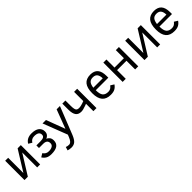

<svg xmlns="http://www.w3.org/2000/svg" viewBox="346 -1967 3600 3600"><g transform="rotate(-45 2145.5 -167.0)"><path d="M171.9 0H83V-512.2H162.1V-107.9L413.1 -512.2H498V0H418.9V-396Z M700.2 -301.8H807.1Q864.3 -301.8 891.1 -317.9Q918 -334 918 -370.1Q918 -454.1 793.9 -454.1Q752 -454.1 726.6 -437.5Q701.2 -420.9 682.1 -391.1L613.3 -433.1Q667 -526.9 793 -526.9Q896 -526.9 948 -485.4Q1000 -443.8 1000 -373Q1000 -327.1 976.1 -298.1Q952.1 -269 919.9 -258.8Q950.2 -248 974.6 -218Q999 -188 999 -136.2Q999 15.1 790 15.1Q714.8 15.1 672.4 -11.5Q629.9 -38.1 606 -79.1L675.3 -121.1Q698.2 -88.9 724.1 -73.5Q750 -58.1 791 -58.1Q846.2 -58.1 881.6 -79.6Q917 -101.1 917 -145Q917 -232.9 812 -232.9H700.2Z M1069.3 108.9Q1101.1 123 1143.1 123Q1202.1 123 1243.2 16.1L1260.3 -27.8L1073.2 -512.2H1164.1L1305.2 -137.2L1447.3 -512.2H1535.2L1316.4 39.1Q1281.7 123.5 1242.2 158.2Q1202.6 192.9 1139.2 192.9Q1116.2 192.9 1090.3 188.5Q1064.5 184.1 1048.3 178.2Z M1598.1 -512.2H1680.2V-380.9Q1680.2 -319.3 1687.5 -287.8Q1694.8 -256.3 1711.7 -243.7Q1728.5 -231 1762.2 -231Q1817.4 -231 1910.2 -268.1V-512.2H1992.2V0H1910.2V-195.8L1869.6 -181.2Q1792 -151.9 1744.1 -151.9Q1668.5 -151.9 1633.3 -201.2Q1598.1 -250.5 1598.1 -351.1Z M2219.2 -246.1Q2219.2 -144.5 2253.9 -101.3Q2288.6 -58.1 2365.2 -58.1Q2399.4 -58.1 2425.3 -72.5Q2451.2 -86.9 2475.1 -119.1L2544.4 -76.2Q2515.1 -32.2 2473.1 -8.5Q2431.2 15.1 2359.4 15.1Q2245.1 15.1 2188.7 -51.3Q2132.3 -117.7 2132.3 -252Q2132.3 -392.6 2187.3 -459.7Q2242.2 -526.9 2353 -526.9Q2452.6 -526.9 2502.4 -469.5Q2552.2 -412.1 2552.2 -293V-246.1ZM2470.2 -312Q2469.2 -380.9 2441.2 -418.9Q2413.1 -457 2350.1 -457Q2290 -457 2260 -422.6Q2230 -388.2 2220.2 -312Z M3099.1 0H3017.1V-230H2768.1V0H2686V-512.2H2768.1V-297.9H3017.1V-512.2H3099.1Z M3354 0H3265.1V-512.2H3344.2V-107.9L3595.2 -512.2H3680.2V0H3601.1V-396Z M3907.2 -246.1Q3907.2 -144.5 3941.9 -101.3Q3976.6 -58.1 4053.2 -58.1Q4087.4 -58.1 4113.3 -72.5Q4139.2 -86.9 4163.1 -119.1L4232.4 -76.2Q4203.1 -32.2 4161.1 -8.5Q4119.1 15.1 4047.4 15.1Q3933.1 15.1 3876.7 -51.3Q3820.3 -117.7 3820.3 -252Q3820.3 -392.6 3875.2 -459.7Q3930.2 -526.9 4041 -526.9Q4140.6 -526.9 4190.4 -469.5Q4240.2 -412.1 4240.2 -293V-246.1ZM4158.2 -312Q4157.2 -380.9 4129.2 -418.9Q4101.1 -457 4038.1 -457Q3978 -457 3948 -422.6Q3918 -388.2 3908.2 -312Z"/></g></svg>

Font: Lorenzo Sans
Style: Regular
Weight: 400
Foundry: Intel Corporation
Version: Version 1.00; ttfautohint (v1.5)